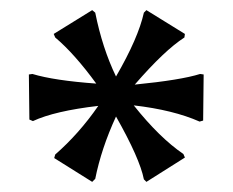

<svg xmlns="http://www.w3.org/2000/svg" viewBox="-20 -720 459 379"><path d="M45 -481 38 -484 37 -573 44 -574Q87 -561 170 -555Q127 -614 89 -646L86 -653L162 -700L168 -695Q182 -625 209 -569Q253 -645 264 -695L269 -700L345 -653L344 -646Q305 -621 246 -553Q337 -562 375 -574L382 -573L381 -482L374 -480Q322 -503 244 -512Q295 -448 342 -416L345 -409L269 -361L264 -366Q256 -407 209 -490Q180 -427 168 -367L162 -361L87 -408L89 -415Q136 -456 174 -511Q88 -501 45 -481Z"/></svg>

Font: Asul
Style: Regular
Weight: 400
Version: Version 1.001